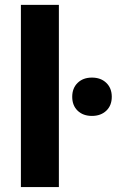

<svg xmlns="http://www.w3.org/2000/svg" viewBox="-20 -760 474 780"><path d="M64.9 -740.2H219.2V0H64.9ZM273.4 -366.7Q273.4 -401.9 295.4 -423.3Q317.4 -444.8 353.5 -444.8Q389.6 -444.8 411.9 -423.3Q434.1 -401.9 434.1 -366.7Q434.1 -331.5 411.9 -310.3Q389.6 -289.1 353.5 -289.1Q317.4 -289.1 295.4 -310.3Q273.4 -331.5 273.4 -366.7Z"/></svg>

Font: Selawik
Style: Bold
Weight: 700
Designer: Aaron Bell
Foundry: Microsoft Corporation
Version: Version 1.01